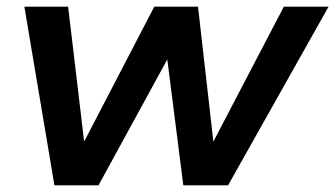

<svg xmlns="http://www.w3.org/2000/svg" viewBox="-20 -555 1004 575"><path d="M964 -535 663 0H529L481 -377L275 0H143L53 -535H184L232 -131L442 -535H573L619 -131L830 -535Z"/></svg>

Font: Gontserrat Medium
Style: Italic
Weight: 500
Italic angle: -11.3°
Designer: Julieta Ulanovsky
Foundry: Julieta Ulanovsky
Version: Version 6.001